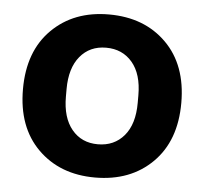

<svg xmlns="http://www.w3.org/2000/svg" viewBox="-43 -555 650 610"><g transform="rotate(5 281.5 -250.0)"><path d="M281 10Q169 10 99 -59.5Q29 -129 29 -250Q29 -371 99 -440.5Q169 -510 281 -510Q394 -510 464 -440.5Q534 -371 534 -250Q534 -129 464 -59.5Q394 10 281 10ZM167 -238Q167 -171 198 -133.5Q229 -96 281 -96Q333 -96 364.5 -133Q396 -170 396 -238V-262Q396 -330 364.5 -367Q333 -404 281 -404Q229 -404 198 -366.5Q167 -329 167 -262Z"/></g></svg>

Font: TASA Orbiter Display
Style: Bold
Weight: 700
Designer: Weizhong Zhang
Version: Version 1.000;Glyphs 3.1.2 (3151)